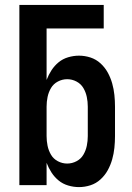

<svg xmlns="http://www.w3.org/2000/svg" viewBox="-20 -755 540 783"><path d="M302 8Q280 8 258 1.5Q236 -5 219 -19Q202 -33 190 -51.5Q178 -70 170 -91V0H59V-735H403V-639H170V-429Q178 -450 190 -468.5Q202 -487 219 -501Q236 -515 258 -521.5Q280 -528 302 -528Q326 -528 349 -520.5Q372 -513 390 -496.5Q408 -480 419.5 -459Q431 -438 437.5 -415Q444 -392 446.5 -368Q449 -344 449 -320V-200Q449 -176 446.5 -152Q444 -128 437.5 -105Q431 -82 419.5 -61Q408 -40 390 -23.5Q372 -7 349 0.5Q326 8 302 8ZM254 -88Q274 -88 292 -97.5Q310 -107 320 -124Q330 -141 334 -160.5Q338 -180 338 -200V-320Q338 -340 334 -359.5Q330 -379 320 -396Q310 -413 292 -422.5Q274 -432 254 -432Q234 -432 216 -422.5Q198 -413 188 -396Q178 -379 174 -359.5Q170 -340 170 -320V-200Q170 -180 174 -160.5Q178 -141 188 -124Q198 -107 216 -97.5Q234 -88 254 -88Z"/></svg>

Font: Iosevka Term Curly
Style: Bold
Weight: 700
Designer: Belleve Invis
Foundry: Belleve Invis
Version: Version 32.3.0